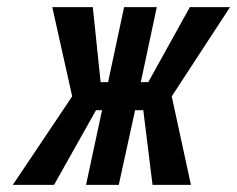

<svg xmlns="http://www.w3.org/2000/svg" viewBox="-20 -520 667 540"><path d="M627 -500H514L397 -289H376L421 -500H329L284 -289H263L241 -500H127L183 -249L16 0H132L250 -210H267L222 0H314L360 -210H383L409 0H517L463 -249Z"/></svg>

Font: Advent Pro SemiBold
Style: Italic
Weight: 600
Italic angle: -12°
Version: Version 3.000